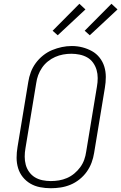

<svg xmlns="http://www.w3.org/2000/svg" viewBox="-20 -990 643 1018"><path d="M249 8Q220 8 192 2.5Q164 -3 141 -16.5Q118 -30 101 -51Q84 -72 76 -98.5Q68 -125 68 -153.5Q68 -182 73 -211L130 -556Q134 -582 143.5 -607.5Q153 -633 169.5 -655.5Q186 -678 208.5 -696Q231 -714 256.5 -724.5Q282 -735 308 -740.5Q334 -746 361 -746Q390 -746 417 -739Q444 -732 467.5 -719Q491 -706 508 -684.5Q525 -663 533 -637Q541 -611 541 -582Q541 -553 536 -524L479 -179Q475 -153 465.5 -127.5Q456 -102 440 -79.5Q424 -57 401.5 -39Q379 -21 353.5 -10.5Q328 0 301.5 4Q275 8 249 8ZM249 -30Q271 -30 292.5 -33.5Q314 -37 335 -46Q356 -55 374 -70Q392 -85 405.5 -103.5Q419 -122 426.5 -143Q434 -164 437 -186L494 -531Q498 -553 498 -576Q498 -599 492 -619.5Q486 -640 473.5 -657.5Q461 -675 442.5 -685.5Q424 -696 402 -700.5Q380 -705 358 -705Q336 -705 314.5 -701Q293 -697 272.5 -688Q252 -679 234 -664.5Q216 -650 203 -631Q190 -612 182.5 -591.5Q175 -571 172 -549L115 -204Q111 -182 111 -159.5Q111 -137 116.5 -116.5Q122 -96 134.5 -78.5Q147 -61 165 -50Q183 -39 205 -34.5Q227 -30 249 -30ZM456 -803 429 -827 571 -970 603 -940ZM286 -803 259 -827 401 -970 433 -940Z"/></svg>

Font: Iosevka Curly Slab XLtExObl
Style: Regular
Weight: 200
Width: 7
Italic angle: -9°
Monospace: yes
Designer: Belleve Invis
Foundry: Belleve Invis
Version: Version 11.0.0; ttfautohint (v1.8.3)